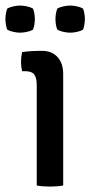

<svg xmlns="http://www.w3.org/2000/svg" viewBox="-43 -684 333 708"><path d="M190 0Q169.5 4 141.5 4Q113.5 4 92.5 0V-370Q92.5 -397 83.2 -409.2Q74 -421.5 49.5 -421.5H38.5Q34.5 -438.5 34.5 -456Q34.5 -465 35.5 -473.8Q36.5 -482.5 38.5 -492Q57 -494.5 73 -495.5Q89 -496.5 99.5 -496.5H112Q148.5 -496.5 169.2 -473.5Q190 -450.5 190 -411ZM-23 -613.5Q-23 -623 -21.2 -633.8Q-19.5 -644.5 -16 -652.5Q-7.5 -657.5 6.2 -660.5Q20 -663.5 31 -663.5Q42.5 -663.5 56.2 -660.5Q70 -657.5 78.5 -652.5Q82 -644.5 83.8 -633.8Q85.5 -623 85.5 -613.5Q85.5 -604 83.8 -593.2Q82 -582.5 78.5 -574.5Q70 -569.5 56.2 -566.5Q42.5 -563.5 31 -563.5Q20 -563.5 6.2 -566.5Q-7.5 -569.5 -16 -574.5Q-19.5 -582.5 -21.2 -593.2Q-23 -604 -23 -613.5ZM161.5 -613.5Q161.5 -623 163.2 -633.8Q165 -644.5 168.5 -652.5Q177 -657.5 190.8 -660.5Q204.5 -663.5 216 -663.5Q227.5 -663.5 241 -660.5Q254.5 -657.5 263 -652.5Q266.5 -644.5 268.2 -633.8Q270 -623 270 -613.5Q270 -604 268.2 -593.2Q266.5 -582.5 263 -574.5Q254.5 -569.5 241 -566.5Q227.5 -563.5 216 -563.5Q204.5 -563.5 190.8 -566.5Q177 -569.5 168.5 -574.5Q165 -582.5 163.2 -593.2Q161.5 -604 161.5 -613.5Z"/></svg>

Font: Signika Negative Light
Style: Regular
Weight: 400
Version: Version 2.001